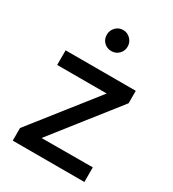

<svg xmlns="http://www.w3.org/2000/svg" viewBox="-175 -813 820 910"><g transform="rotate(30 235.0 -358.0)"><path d="M38 0ZM38 0V-69L312 -416H41V-496H425V-428L150 -79L430 -80V0ZM230 -601Q206 -601 189.5 -617Q173 -633 173 -658Q173 -682 189.5 -699Q206 -716 230 -716Q253 -716 270 -699Q287 -682 287 -658Q287 -634 270.5 -617.5Q254 -601 230 -601Z"/></g></svg>

Font: Rosa Sans
Style: Regular
Weight: 400
Designer: Pentagram / MCKL
Foundry: Pentagram / MCKL
Version: Version 1.005;September 16, 2019;FontCreator 11.5.0.2425 64-